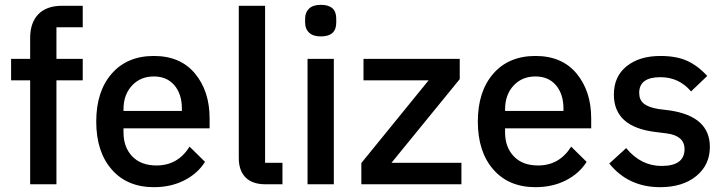

<svg xmlns="http://www.w3.org/2000/svg" viewBox="-20 -764 3008 796"><path d="M105 0V-431H26V-520H105V-606Q105 -670 139 -705Q173 -740 237 -740H323V-651H214V-520H323V-431H214V0Z M618 12Q507 12 443 -61.5Q379 -135 379 -260Q379 -385 443 -458.5Q507 -532 618 -532Q728 -532 788.5 -459Q849 -386 849 -273V-232H492V-215Q492 -154 528 -116Q564 -78 629 -78Q717 -78 766 -156L830 -93Q800 -45 744.5 -16.5Q689 12 618 12ZM618 -447Q562 -447 527 -409Q492 -371 492 -311V-304H734V-314Q734 -374 703 -410.5Q672 -447 618 -447Z M1151 0H1081Q1026 0 998 -28.5Q970 -57 970 -108V-740H1079V-89H1151Z M1310 -613Q1278 -613 1261.5 -628.5Q1245 -644 1245 -670V-687Q1245 -713 1261.5 -728.5Q1278 -744 1310 -744Q1374 -744 1374 -687V-670Q1374 -613 1310 -613ZM1255 0V-520H1364V0Z M1893 0H1478V-88L1757 -431H1487V-520H1886V-436L1603 -89H1893Z M2200 12Q2089 12 2025 -61.5Q1961 -135 1961 -260Q1961 -385 2025 -458.5Q2089 -532 2200 -532Q2310 -532 2370.5 -459Q2431 -386 2431 -273V-232H2074V-215Q2074 -154 2110 -116Q2146 -78 2211 -78Q2299 -78 2348 -156L2412 -93Q2382 -45 2326.5 -16.5Q2271 12 2200 12ZM2200 -447Q2144 -447 2109 -409Q2074 -371 2074 -311V-304H2316V-314Q2316 -374 2285 -410.5Q2254 -447 2200 -447Z M2717 12Q2585 12 2506 -86L2576 -150Q2637 -76 2723 -76Q2818 -76 2818 -146Q2818 -201 2744 -211L2696 -217Q2525 -238 2525 -372Q2525 -447 2578 -489.5Q2631 -532 2718 -532Q2785 -532 2829.5 -511.5Q2874 -491 2912 -449L2845 -385Q2795 -444 2718 -444Q2630 -444 2630 -379Q2630 -350 2649 -334.5Q2668 -319 2710 -312L2758 -306Q2923 -281 2923 -155Q2923 -80 2866.5 -34Q2810 12 2717 12Z"/></svg>

Font: IBM Plex Sans Medm
Style: Regular
Weight: 500
Designer: Mike Abbink, Paul van der Laan, Pieter van Rosmalen
Foundry: Bold Monday
Version: Version 3.005